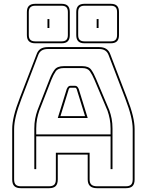

<svg xmlns="http://www.w3.org/2000/svg" viewBox="-20 -977 770 1007"><path d="M170 -303V-272H560V-303Q560 -330 555.5 -353Q551 -376 544 -396L475 -559Q464 -585 452 -602.5Q440 -620 412 -620H314Q284 -620 272 -602.5Q260 -585 250 -560L186 -396Q179 -376 174.5 -353Q170 -330 170 -303ZM330 -510Q334 -519 338.5 -523Q343 -527 349 -527H374Q380 -527 384.5 -523Q389 -519 393 -510L440 -358H283ZM383 -507 384 -506Q382 -510 380 -513.5Q378 -517 374 -517H349Q345 -517 343 -513.5Q341 -510 339 -506L340 -507L297 -368H426ZM560 -90V-262H170V-90H160V-303Q160 -331 164.5 -354.5Q169 -378 177 -400L241 -564Q252 -592 266 -611Q280 -630 314 -630H412Q445 -630 458.5 -611Q472 -592 484 -563L553 -400Q561 -378 565.5 -354.5Q570 -331 570 -303V-90ZM273 -36V-176H450V-36Q450 -17 459.5 -8.5Q469 0 489 0H640Q659 0 667.5 -8.5Q676 -17 676 -36V-300Q676 -330 666.5 -369Q657 -408 637 -460L550 -687Q544 -704 531.5 -712Q519 -720 500 -720H231Q211 -720 198.5 -712Q186 -704 180 -687L93 -460Q73 -408 63.5 -369Q54 -330 54 -300V-36Q54 -17 62.5 -8.5Q71 0 90 0H237Q256 0 264.5 -8.5Q273 -17 273 -36ZM90 10Q66 10 55 -1Q44 -12 44 -36V-300Q44 -331 53.5 -370.5Q63 -410 84 -464L171 -690Q178 -711 192.5 -720.5Q207 -730 231 -730H500Q523 -730 537.5 -720.5Q552 -711 559 -691L646 -464Q667 -410 676.5 -370.5Q686 -331 686 -300V-36Q686 -12 675 -1Q664 10 640 10H489Q464 10 452 -1.5Q440 -13 440 -36V-166H283V-36Q283 -12 272 -1Q261 10 237 10ZM346 -793Q346 -771 335.5 -760.5Q325 -750 303 -750H165Q143 -750 132 -760.5Q121 -771 121 -793V-914Q121 -936 132 -946.5Q143 -957 165 -957H303Q325 -957 335.5 -946.5Q346 -936 346 -914ZM604 -793Q604 -771 593.5 -760.5Q583 -750 561 -750H423Q401 -750 390.5 -760.5Q380 -771 380 -793V-914Q380 -936 390.5 -946.5Q401 -957 423 -957H561Q583 -957 593.5 -946.5Q604 -936 604 -914ZM303 -760Q320 -760 328 -768Q336 -776 336 -793V-914Q336 -931 328 -939Q320 -947 303 -947H165Q148 -947 139.5 -939Q131 -931 131 -914V-793Q131 -776 139.5 -768Q148 -760 165 -760ZM561 -760Q578 -760 586 -768Q594 -776 594 -793V-914Q594 -931 586 -939Q578 -947 561 -947H423Q406 -947 398 -939Q390 -931 390 -914V-793Q390 -776 398 -768Q406 -760 423 -760ZM239 -830H229V-877H239ZM497 -830H487V-877H497Z"/></svg>

Font: Bungee Outline
Style: Regular
Weight: 400
Designer: David Jonathan Ross
Foundry: David Jonathan Ross
Version: Version 1.001;PS 1.0;hotconv 1.0.72;makeotf.lib2.5.5900